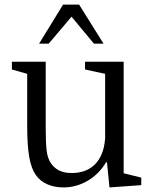

<svg xmlns="http://www.w3.org/2000/svg" viewBox="-20 -810 667 840"><path d="M180 -249V-540H32V-506L99 -487V-259Q99 -173 108 -122.5Q117 -72 137 -44Q155 -18 186.5 -4Q218 10 257 10Q314 10 364 -19.5Q414 -49 444 -100H448L459 10L598 0V-33L521 -52V-540H352V-506L440 -487V-205Q437 -166 425.5 -137.5Q414 -109 394.5 -90Q375 -71 349.5 -62Q324 -53 294 -53Q259 -53 236 -65.5Q213 -78 199 -102Q194 -111 190 -123Q186 -135 184 -152Q182 -169 181 -193Q180 -217 180 -249ZM433 -619 326 -790H256L151 -619H193L293 -737L391 -619Z"/></svg>

Font: GradeGX
Style: Regular
Weight: 100
Width: 1
Designer: Adam Twardoch
Foundry: Adam Twardoch
Version: Version 2.002; DEVELOPMENT